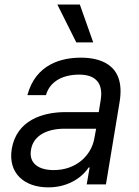

<svg xmlns="http://www.w3.org/2000/svg" viewBox="-20 -804 604 837"><path d="M190.3 12.8C285.5 12.8 343.8 -38.4 366.5 -73.9H370.7L358 0H441.8L501.4 -359.4C530.2 -532.7 402 -552.6 332.4 -552.6C250 -552.6 135.7 -525.6 99.4 -389.2H180.4C195.3 -443.2 245.7 -478.7 325.3 -478.7C402 -478.7 430 -436.4 419 -367.9L410.5 -315.3H266.3C165.5 -315.3 52.6 -279.8 31.2 -154.8C14.2 -48.3 86.6 12.8 190.3 12.8ZM115.1 -150.6C125 -214.5 186.8 -242.9 261.4 -242.9H399.1L390.6 -197.4C377.5 -128.2 313.9 -62.5 214.5 -62.5C147.7 -62.5 105.1 -92.3 115.1 -150.6ZM230.1 -784.1 312.5 -619.3H386.4L328.1 -784.1Z"/></svg>

Font: Magic Ui Pro
Style: Italic
Weight: 400
Italic angle: -9.39999°
Designer: Stefan Endress, Andreas Faust
Version: Version 1.000;FEAKit 1.0